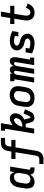

<svg xmlns="http://www.w3.org/2000/svg" viewBox="1610 -2385 980 4240"><g transform="rotate(-90 2100.0 -265.0)"><path d="M198 8Q170 8 144.5 -0.5Q119 -9 100.5 -27.5Q82 -46 72.5 -70.5Q63 -95 59 -121.5Q55 -148 57 -176Q59 -204 64 -232L82 -342Q86 -367 93.5 -391.5Q101 -416 114.5 -439Q128 -462 147.5 -481.5Q167 -501 190 -514Q213 -527 238.5 -532.5Q264 -538 289 -538Q313 -538 335.5 -531.5Q358 -525 375 -510.5Q392 -496 402.5 -475.5Q413 -455 418 -433L434 -530H542L474 -122Q473 -114 474 -107Q475 -100 479.5 -94.5Q484 -89 491 -86.5Q498 -84 506 -84H524V8H491Q468 8 445.5 3.5Q423 -1 405 -13Q387 -25 376 -44.5Q365 -64 364 -86Q351 -64 332.5 -45.5Q314 -27 292 -14.5Q270 -2 246 3Q222 8 198 8ZM256 -84Q271 -84 285 -86.5Q299 -89 312.5 -96Q326 -103 338 -113Q350 -123 358 -136Q366 -149 371 -163Q376 -177 378 -191L396 -301Q399 -318 400 -334.5Q401 -351 399 -367Q397 -383 391.5 -398Q386 -413 375.5 -424.5Q365 -436 349.5 -441Q334 -446 317 -446Q302 -446 286 -442.5Q270 -439 255.5 -431.5Q241 -424 229 -412.5Q217 -401 208.5 -387Q200 -373 195 -357.5Q190 -342 187 -327L169 -217Q166 -201 165.5 -184.5Q165 -168 168 -153Q171 -138 178 -124.5Q185 -111 197 -101.5Q209 -92 224.5 -88Q240 -84 256 -84Q256 -84 256 -84Q256 -84 256 -84Z M599 205V113H709Q723 113 737.5 107Q752 101 761.5 89Q771 77 776.5 63Q782 49 784 35L858 -413H709V-505H873L886 -580Q889 -601 896 -621.5Q903 -642 915.5 -661Q928 -680 945 -695Q962 -710 982.5 -719Q1003 -728 1024 -731.5Q1045 -735 1066 -735H1176V-643H1066Q1052 -643 1038 -637Q1024 -631 1014 -619Q1004 -607 999 -593Q994 -579 991 -565L981 -505H1130V-413H966L889 50Q886 71 879 91.5Q872 112 859.5 131Q847 150 830 165Q813 180 792.5 189Q772 198 751 201.5Q730 205 709 205Z M1613 6Q1595 6 1577.5 0Q1560 -6 1547 -18Q1534 -30 1526.5 -46Q1519 -62 1515 -80L1484 -190Q1472 -188 1460.5 -187Q1449 -186 1437 -186Q1430 -186 1423 -186.5Q1416 -187 1410 -188L1379 0H1271L1377 -643H1334V-735H1500L1457 -474Q1488 -502 1526 -520Q1564 -538 1603 -538Q1631 -538 1655.5 -526.5Q1680 -515 1695 -494Q1710 -473 1715.5 -446Q1721 -419 1717 -392Q1712 -364 1701.5 -337Q1691 -310 1672.5 -287Q1654 -264 1630 -246.5Q1606 -229 1580 -217L1611 -103Q1613 -96 1617 -89Q1621 -82 1628 -82Q1636 -82 1642 -88Q1648 -94 1652 -101L1716 -236L1807 -199L1742 -64Q1734 -46 1718.5 -33Q1703 -20 1686 -11Q1669 -2 1650.5 2Q1632 6 1613 6ZM1443 -262Q1461 -262 1479 -265.5Q1497 -269 1514.5 -275Q1532 -281 1548.5 -291.5Q1565 -302 1578 -316Q1591 -330 1598.5 -347.5Q1606 -365 1609 -383Q1611 -393 1610 -404Q1609 -415 1605 -424Q1601 -433 1593 -439.5Q1585 -446 1574 -446Q1554 -446 1534.5 -435.5Q1515 -425 1499 -410.5Q1483 -396 1471 -378Q1459 -360 1449.5 -341Q1440 -322 1433 -302.5Q1426 -283 1422 -263Q1427 -262 1432.5 -262Q1438 -262 1443 -262Z M2054 8Q2023 8 1992.5 2Q1962 -4 1937 -19Q1912 -34 1894 -57.5Q1876 -81 1867 -109.5Q1858 -138 1858 -169.5Q1858 -201 1864 -232L1882 -342Q1886 -369 1895.5 -396Q1905 -423 1922 -446.5Q1939 -470 1962.5 -488.5Q1986 -507 2012.5 -518.5Q2039 -530 2066 -535.5Q2093 -541 2121 -541Q2153 -541 2182.5 -533.5Q2212 -526 2237.5 -511Q2263 -496 2281.5 -472.5Q2300 -449 2308.5 -420.5Q2317 -392 2317 -360.5Q2317 -329 2312 -298L2293 -188Q2289 -161 2279.5 -134Q2270 -107 2253 -83.5Q2236 -60 2213 -41.5Q2190 -23 2163.5 -11.5Q2137 0 2109 4Q2081 8 2054 8ZM2056 -84Q2072 -84 2088 -87Q2104 -90 2118.5 -97.5Q2133 -105 2145.5 -117Q2158 -129 2166.5 -143Q2175 -157 2180 -172Q2185 -187 2188 -203L2206 -313Q2210 -338 2209 -362.5Q2208 -387 2196.5 -406.5Q2185 -426 2163 -436Q2141 -446 2117 -446Q2101 -446 2085.5 -442.5Q2070 -439 2055.5 -431.5Q2041 -424 2029 -412.5Q2017 -401 2008.5 -387Q2000 -373 1995 -357.5Q1990 -342 1987 -327L1969 -217Q1965 -193 1966 -168.5Q1967 -144 1978 -124.5Q1989 -105 2010.5 -94.5Q2032 -84 2056 -84Q2056 -84 2056 -84Q2056 -84 2056 -84Z M2398 0 2470 -438H2427V-530H2593L2585 -481Q2593 -493 2603.5 -504Q2614 -515 2626 -523Q2638 -531 2652 -534.5Q2666 -538 2680 -538Q2680 -538 2680 -538Q2680 -538 2680 -538Q2698 -538 2713.5 -532.5Q2729 -527 2739.5 -515Q2750 -503 2756 -488Q2762 -473 2764 -456Q2771 -473 2781.5 -488Q2792 -503 2806.5 -514.5Q2821 -526 2838.5 -532Q2856 -538 2872 -538Q2890 -538 2906 -532Q2922 -526 2933 -513.5Q2944 -501 2949.5 -485Q2955 -469 2956.5 -452Q2958 -435 2957 -417Q2956 -399 2953 -381L2905 -92H2948V0H2782L2848 -399Q2849 -408 2848.5 -416.5Q2848 -425 2843.5 -432Q2839 -439 2831.5 -442.5Q2824 -446 2815 -446Q2806 -446 2797.5 -441.5Q2789 -437 2783 -430Q2777 -423 2773 -414.5Q2769 -406 2766 -397.5Q2763 -389 2761 -380.5Q2759 -372 2758 -364L2698 0H2590L2656 -399Q2657 -408 2656.5 -416.5Q2656 -425 2651.5 -432Q2647 -439 2639.5 -442.5Q2632 -446 2623 -446Q2614 -446 2605.5 -441.5Q2597 -437 2591 -430Q2585 -423 2581 -414.5Q2577 -406 2574 -397.5Q2571 -389 2569 -380.5Q2567 -372 2566 -364L2506 0Z M3262 8Q3203 8 3147.5 -7Q3092 -22 3041 -47L3064 -189H3162L3148 -105Q3175 -96 3203.5 -90Q3232 -84 3261 -84Q3277 -84 3293 -86Q3309 -88 3324.5 -94Q3340 -100 3353.5 -111.5Q3367 -123 3369 -139Q3372 -155 3364.5 -168.5Q3357 -182 3345.5 -190.5Q3334 -199 3319.5 -204Q3305 -209 3290.5 -212.5Q3276 -216 3261.5 -219.5Q3247 -223 3232.5 -227.5Q3218 -232 3204.5 -238.5Q3191 -245 3179 -253.5Q3167 -262 3156.5 -271.5Q3146 -281 3137.5 -293Q3129 -305 3122 -318Q3115 -331 3111.5 -345.5Q3108 -360 3107 -375.5Q3106 -391 3108 -406Q3114 -439 3135.5 -466.5Q3157 -494 3187 -510Q3217 -526 3249 -532Q3281 -538 3314 -538Q3373 -538 3428.5 -523Q3484 -508 3534 -483L3512 -349H3415L3427 -424Q3400 -433 3372 -439.5Q3344 -446 3314 -446Q3299 -446 3284 -443.5Q3269 -441 3254.5 -435.5Q3240 -430 3228 -418Q3216 -406 3214 -391Q3211 -376 3218.5 -362.5Q3226 -349 3237.5 -340Q3249 -331 3263 -326Q3277 -321 3292 -317.5Q3307 -314 3321.5 -310.5Q3336 -307 3350.5 -302.5Q3365 -298 3378 -291.5Q3391 -285 3403.5 -277Q3416 -269 3426.5 -259Q3437 -249 3445.5 -237.5Q3454 -226 3461 -212.5Q3468 -199 3471.5 -185Q3475 -171 3476 -155.5Q3477 -140 3475 -124Q3471 -102 3460 -81.5Q3449 -61 3431.5 -45.5Q3414 -30 3393 -19.5Q3372 -9 3350 -3Q3328 3 3306 5.5Q3284 8 3262 8Z M3945 8Q3914 8 3885 1.5Q3856 -5 3833 -21.5Q3810 -38 3795 -62.5Q3780 -87 3773.5 -115Q3767 -143 3768 -173.5Q3769 -204 3774 -234L3807 -438H3690V-530H3822L3856 -735H3964L3930 -530H4092V-438H3915L3879 -219Q3877 -204 3875.5 -189Q3874 -174 3875.5 -159.5Q3877 -145 3881 -131Q3885 -117 3894 -106Q3903 -95 3916.5 -89.5Q3930 -84 3945 -84Q3962 -84 3980 -92.5Q3998 -101 4010.5 -115.5Q4023 -130 4032 -147Q4041 -164 4047 -182L4144 -143Q4132 -112 4113 -83.5Q4094 -55 4067 -33.5Q4040 -12 4008 -2Q3976 8 3945 8Z"/></g></svg>

Font: Iosevka Slab Semibold Extended
Style: Italic
Weight: 600
Width: 7
Italic angle: -9°
Monospace: yes
Designer: Belleve Invis
Foundry: Belleve Invis
Version: Version 11.1.0; ttfautohint (v1.8.3)